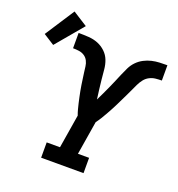

<svg xmlns="http://www.w3.org/2000/svg" viewBox="-243 -963 1008 1085"><g transform="rotate(20 261.0 -420.5)"><path d="M125 0V-92H205L238 -294Q232 -310 227.5 -327Q223 -344 219 -361Q215 -378 211.5 -395Q208 -412 204.5 -429.5Q201 -447 198.5 -464.5Q196 -482 193.5 -499.5Q191 -517 188.5 -535Q186 -553 184 -570.5Q182 -588 174 -603.5Q166 -619 151.5 -628.5Q137 -638 119 -640.5Q101 -643 83 -643V-735H85Q114 -735 144 -733Q174 -731 200 -720.5Q226 -710 246.5 -690.5Q267 -671 277 -645Q287 -619 289.5 -590Q292 -561 295 -532Q298 -503 301.5 -474.5Q305 -446 309 -417Q320 -439 330.5 -461.5Q341 -484 351 -506Q361 -528 370.5 -550.5Q380 -573 389.5 -595.5Q399 -618 410 -640.5Q421 -663 438.5 -681Q456 -699 478 -710.5Q500 -722 523.5 -727.5Q547 -733 570.5 -734Q594 -735 617 -735V-643Q599 -643 580 -641Q561 -639 543.5 -630Q526 -621 513.5 -605Q501 -589 492.5 -571Q484 -553 476 -535.5Q468 -518 459.5 -500.5Q451 -483 442.5 -465.5Q434 -448 425.5 -430.5Q417 -413 407.5 -395.5Q398 -378 388.5 -361Q379 -344 368.5 -327Q358 -310 346 -294L313 -92H380V0ZM-29 -622 -95 -664 20 -841 108 -785Z"/></g></svg>

Font: Iosevka Curly Slab SmBdExObl
Style: Regular
Weight: 600
Width: 7
Italic angle: -9°
Monospace: yes
Designer: Belleve Invis
Foundry: Belleve Invis
Version: Version 11.1.0; ttfautohint (v1.8.3)